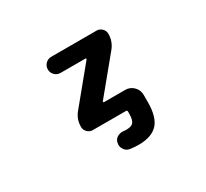

<svg xmlns="http://www.w3.org/2000/svg" viewBox="-149 -774 1298 1208"><g transform="rotate(-30 500.0 -169.5)"><path d="M541 208Q509.8 208 478.5 203.1Q453.1 199.2 439.5 176.8Q429.7 161.1 429.7 143.6Q429.7 136.7 431.6 128.9Q436.5 105.5 458 93.8Q474.6 85 493.2 85Q499 85 503.9 85.9Q512.7 86.9 521.5 86.9Q558.6 86.9 572.3 70.3Q586.9 52.7 586.9 3.9V-6.8Q586.9 -16.6 577.1 -16.6H336.9Q314.5 -16.6 298.3 -32.7Q282.2 -48.8 282.2 -71.3Q282.2 -127 317.4 -168.9L525.4 -421.9Q526.4 -423.8 525.4 -426.8Q524.4 -429.7 521.5 -429.7H340.8Q316.4 -429.7 299.3 -446.8Q282.2 -463.9 282.2 -488.3Q282.2 -512.7 299.3 -529.8Q316.4 -546.9 340.8 -546.9H669.9Q692.4 -546.9 708.5 -530.8Q724.6 -514.6 724.6 -492.2Q724.6 -437.5 689.5 -394.5L481.4 -141.6Q480.5 -139.6 481.4 -136.7Q482.4 -133.8 485.4 -133.8H639.6Q674.8 -133.8 699.7 -108.9Q724.6 -84 724.6 -48.8V3.9Q724.6 112.3 680.2 160.2Q635.7 208 541 208Z"/></g></svg>

Font: Rounded-X Mgen+ 1mn bold
Style: Bold
Weight: 700
Designer: [Source Han Sans]
Ryoko NISHIZUKA  (kana & ideographs); Paul D. Hunt (Latin, Greek & Cyrillic); Wenlong ZHANG  (bopomofo
Version: Version 1.059.20150602